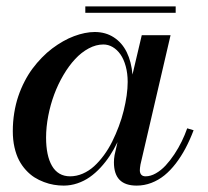

<svg xmlns="http://www.w3.org/2000/svg" viewBox="-20 -570 650 600"><path d="M246.6 -550H529V-530H246.6ZM585 -163Q573.4 -132.4 559.7 -106.6Q546 -80.8 529.2 -58.9Q512.4 -37.1 493.8 -22Q475.1 -6.9 452.9 1.6Q430.8 10 407 10Q371.5 10 353.8 -7.9Q336 -25.9 336 -63Q336 -73 338 -85L347.2 -125.9Q336 -102.9 323.1 -83.2Q310.2 -63.6 294.1 -46.2Q278 -28.8 260.4 -16.5Q242.9 -4.2 221.9 2.9Q201 10 179 10Q163.6 10 148.4 7.4Q133.2 4.9 117.4 -1.1Q101.5 -7 87.4 -15.9Q73.4 -24.9 60.9 -38.6Q48.4 -52.2 39.4 -69.4Q30.5 -86.5 25.2 -109.8Q20 -133 20 -160Q20 -189.4 24.5 -217.2Q29 -245.1 37.1 -269.1Q45.2 -293 56.6 -315.1Q67.9 -337.2 81.6 -355.6Q95.2 -373.9 110.9 -389.9Q126.5 -406 143.1 -418.5Q159.8 -431 177 -440.8Q194.2 -450.6 211.4 -457Q228.5 -463.4 244.8 -466.7Q261.1 -470 276 -470Q310.1 -470 335.8 -453.2Q361.5 -436.5 376.1 -406.8Q390.6 -377 394 -337L423 -460H513L419 -56Q417 -44 417 -38Q417 -29.2 421.4 -24.1Q425.8 -19 435 -19Q450.6 -19 467 -28.3Q483.4 -37.6 497.5 -52.8Q511.6 -68 524.8 -87.8Q537.9 -107.5 547.9 -128.1Q557.9 -148.6 565 -169ZM379 -314Q379 -340.6 372.9 -362.9Q366.8 -385.2 356.4 -400Q346 -414.8 332.2 -422.9Q318.4 -431 303 -431Q280.1 -431 257.2 -418.7Q234.2 -406.4 214.8 -385.4Q195.2 -364.4 178.3 -335.7Q161.4 -307 149.5 -275.1Q137.6 -243.1 130.8 -208.1Q124 -173 124 -140Q124 -112 128.6 -89.8Q133.2 -67.6 142.4 -51.8Q151.5 -35.9 165.8 -27.4Q180.1 -19 199 -19Q219.2 -19 238.6 -27.4Q257.9 -35.8 274 -50.4Q290.1 -65.1 304.7 -84.9Q319.2 -104.6 330.6 -127.5Q342 -150.4 351.2 -175Q360.5 -199.6 366.5 -224.1Q372.5 -248.5 375.8 -271.4Q379 -294.4 379 -314Z"/></svg>

Font: Bodoni* 11
Style: Italic
Weight: 400
Italic angle: -13°
Version: Version 1.002